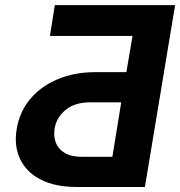

<svg xmlns="http://www.w3.org/2000/svg" viewBox="-20 -744 717 764"><path d="M556.6 0H285.2Q199.7 0 142.3 -29.3Q85 -58.6 60.1 -110.8Q35.2 -163.1 46.4 -230.5Q57.6 -298.8 99.9 -349.6Q142.1 -400.4 209.2 -428.7Q276.4 -457 361.8 -457H482.9L507.3 -601.1H178.7L198.2 -723.6H676.8ZM427.2 -120.1 462.4 -336.9H340.8Q277.3 -336.9 241 -306.6Q204.6 -276.4 197.3 -232.4Q192.4 -201.7 202.1 -176.3Q211.9 -150.9 237.5 -135.5Q263.2 -120.1 305.7 -120.1Z"/></svg>

Font: Inter 24pt
Style: Bold Italic
Weight: 700
Italic angle: -9.3988°
Version: Version 4.001;git-66647c0bb